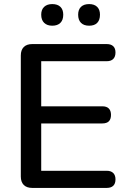

<svg xmlns="http://www.w3.org/2000/svg" viewBox="-20 -921 629 941"><path d="M138 0Q111 0 96.5 -14.5Q82 -29 82 -56V-649Q82 -676 96.5 -690.5Q111 -705 138 -705H503Q524 -705 535 -694.5Q546 -684 546 -664Q546 -643 535 -632Q524 -621 503 -621H182V-400H481Q503 -400 513.5 -389Q524 -378 524 -358Q524 -337 513.5 -326.5Q503 -316 481 -316H182V-84H503Q524 -84 535 -73Q546 -62 546 -42Q546 -21 535 -10.5Q524 0 503 0ZM417 -795Q391 -795 377 -809Q363 -823 363 -849Q363 -874 377 -887.5Q391 -901 417 -901Q442 -901 456 -887.5Q470 -874 470 -849Q470 -823 456.5 -809Q443 -795 417 -795ZM236 -795Q211 -795 196.5 -809Q182 -823 182 -849Q182 -874 196.5 -887.5Q211 -901 236 -901Q262 -901 276 -887.5Q290 -874 290 -849Q290 -823 276 -809Q262 -795 236 -795Z"/></svg>

Font: Nunito SemiBold
Style: Regular
Weight: 600
Designer: Vernon Adams
Foundry: Vernon Adams
Version: Version 3.602